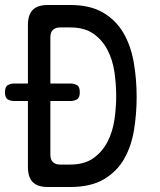

<svg xmlns="http://www.w3.org/2000/svg" viewBox="-20 -750 640 770"><path d="M172 0Q131 0 111.5 -19.5Q92 -39 92 -80V-650Q92 -691 111.5 -710.5Q131 -730 172 -730H261Q341 -730 392.5 -700Q444 -670 474 -619.5Q504 -569 516 -502Q528 -435 528 -361Q528 -294 517.5 -229Q507 -164 478 -113Q449 -62 396.5 -31Q344 0 261 0ZM182 -130Q182 -110 192 -100Q202 -90 222 -90H261Q319 -90 355 -116Q391 -142 411.5 -182Q432 -222 439 -270.5Q446 -319 446 -365Q446 -412 439 -460.5Q432 -509 411.5 -549Q391 -589 355 -614.5Q319 -640 261 -640H222Q202 -640 192 -630Q182 -620 182 -600ZM35 -345Q24 -345 12 -351Q0 -357 0 -380Q0 -403 12 -409Q24 -415 35 -415H265Q276 -415 288 -409Q300 -403 300 -380Q300 -357 288 -351Q276 -345 265 -345Z"/></svg>

Font: Maple Mono
Style: Regular
Weight: 400
Monospace: yes
Designer: subframe7536
Version: Version 7.300